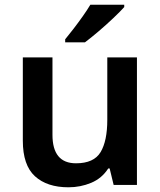

<svg xmlns="http://www.w3.org/2000/svg" viewBox="-20 -786 682 816"><path d="M562 -542V0H463L446 -70H440Q413 -28 367.5 -9Q322 10 271 10Q180 10 128.5 -37Q77 -84 77 -188V-542H203V-213Q203 -92 303 -92Q379 -92 407.5 -139.5Q436 -187 436 -277V-542ZM508 -756Q492 -738 461.5 -709Q431 -680 398 -652Q365 -624 341 -606H257V-619Q272 -637 292 -663Q312 -689 331.5 -716.5Q351 -744 364 -766H508Z"/></svg>

Font: Noto Sans Sinhala UI SemiBold
Style: Regular
Weight: 600
Designer: Jelle Bosma - Monotype Design Team
Foundry: Monotype Imaging Inc.
Version: Version 2.006; ttfautohint (v1.8.4.7-5d5b)